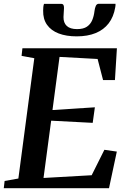

<svg xmlns="http://www.w3.org/2000/svg" viewBox="-27 -999 674 1019"><path d="M-7 0 -2.5 -38.5 70.5 -51.5 155 -690 87.5 -702.5 92 -743H593.5L583 -574H520L491 -686L289 -697L251.5 -415L476.5 -429.5L465 -347L244.5 -358.5L204 -54.5L459.5 -69L527 -204L593 -194.5L551.5 0ZM297.5 -978.5Q307.5 -978.5 310.5 -971Q313.5 -963.5 312.5 -952.5Q312.5 -943 311.2 -930.5Q310 -918 310 -908.5Q309.5 -878 327.5 -861.2Q345.5 -844.5 382 -844.5Q415.5 -844.5 434.5 -857.5Q453.5 -870.5 462.5 -892.2Q471.5 -914 474.5 -940.5Q476.5 -956.5 481.5 -967.8Q486.5 -979 498 -979H586Q586 -974.5 586 -970Q586 -965.5 584.5 -959.5Q576 -909.5 549.8 -875.2Q523.5 -841 480.8 -823.5Q438 -806 380 -806Q324.5 -806 284.2 -821.5Q244 -837 222.5 -867.5Q201 -898 202 -943Q202 -952 202.8 -960.8Q203.5 -969.5 206.5 -978.5Z"/></svg>

Font: Merriweather 48pt SemiBold
Style: Italic
Weight: 600
Italic angle: -7.8°
Designer: Eben Sorkin
Foundry: Eben Sorkin
Version: Version 2.101